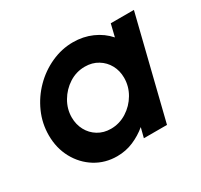

<svg xmlns="http://www.w3.org/2000/svg" viewBox="-101 -554 720 689"><g transform="rotate(-30 259.0 -209.0)"><path d="M204.2 8.3Q154.9 8.3 114.9 -16.3Q75 -41 51.7 -83.7Q28.5 -126.4 28.5 -179.2Q28.5 -228.5 48.3 -272.9Q68.1 -317.4 102.1 -351.7Q136.1 -386.1 179.9 -405.9Q223.6 -425.7 270.1 -425.7Q312.5 -425.7 348.6 -409.7Q384.7 -393.8 409.7 -365.3L422.2 -416.7H518.1L414.6 0H318.8L329.2 -40.3Q303.5 -18.8 271.9 -5.2Q240.3 8.3 204.2 8.3ZM234 -88.2Q269.4 -88.2 299.7 -107.3Q329.9 -126.4 347.9 -157.3Q366 -188.2 366 -223.6Q366 -252.8 353.1 -276.4Q340.3 -300 317 -314.2Q293.8 -328.5 263.2 -328.5Q227.8 -328.5 197.9 -309.4Q168.1 -290.3 150 -259.4Q131.9 -228.5 131.9 -193.8Q131.9 -164.6 144.8 -140.6Q157.6 -116.7 180.9 -102.4Q204.2 -88.2 234 -88.2Z"/></g></svg>

Font: Afacad SemiBold
Style: Italic
Weight: 600
Italic angle: -14°
Designer: Kristian Moeller
Foundry: Dicotype
Version: Version 1.000